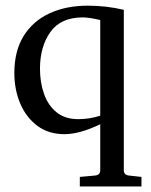

<svg xmlns="http://www.w3.org/2000/svg" viewBox="-20 -484 534 680"><path d="M481 176.3H262.7V142.6L315.9 137.7Q335 136.2 335 119.1V-43.9Q261.7 -8.8 208.5 -8.8Q151.9 -8.8 112.1 -38.6Q72.3 -68.4 51.5 -117.7Q30.8 -167 30.8 -225.6Q30.8 -303.2 63.5 -356.2Q96.2 -409.2 154.8 -436.5Q213.4 -463.9 291 -463.9Q356.9 -463.9 418.5 -449.2V119.1Q418.5 135.7 437 137.7L481 142.6ZM335 -74.2V-413.1Q294.4 -422.4 272.9 -422.4Q195.3 -422.4 158.4 -370.6Q121.6 -318.8 121.6 -240.2Q121.6 -192.9 135.7 -152.1Q149.9 -111.3 179.9 -86.7Q210 -62 257.3 -62Q296.9 -62 335 -74.2Z"/></svg>

Font: Annapurna SIL
Style: Regular
Weight: 400
Designer: Peter Martin, Annie Olsen
Foundry: SIL International
Version: Version 2.000